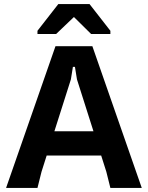

<svg xmlns="http://www.w3.org/2000/svg" viewBox="-20 -928 730 948"><path d="M10 0 254 -700H436L680 0H525L505 -80L360 -536L350 -598H340L330 -536L185 -80L165 0ZM140 -160V-280H550V-160ZM268 -908H422L525 -776V-760H430L345 -844L257 -760H165V-776Z"/></svg>

Font: AR One Sans
Style: Bold
Weight: 700
Designer: Niteesh Yadav
Foundry: Niteesh Yadav
Version: Version 1.001;gftools[0.9.33]